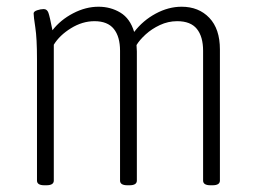

<svg xmlns="http://www.w3.org/2000/svg" viewBox="-20 -549 760 571"><path d="M112 2Q90 2 90 -12V-373Q90 -435 85 -467.5Q80 -500 80 -509Q80 -515 90.5 -518.5Q101 -522 110 -522Q120 -522 124 -511Q128 -500 136 -459Q160 -490 197.5 -509.5Q235 -529 273 -529Q309 -529 338 -511.5Q367 -494 379 -454Q405 -488 443 -508.5Q481 -529 520 -529Q571 -529 602.5 -496Q634 -463 634 -402V-12Q634 2 612 2H606Q584 2 584 -12V-398Q584 -440 565.5 -463Q547 -486 507 -486Q480 -486 455.5 -474.5Q431 -463 413 -446.5Q395 -430 386 -415Q386 -410 386.5 -405.5Q387 -401 387 -396V-12Q387 2 365 2H359Q337 2 337 -12V-398Q337 -440 318.5 -463Q300 -486 261 -486Q225 -486 191 -465Q157 -444 140 -416V-12Q140 2 118 2Z"/></svg>

Font: Asap Condensed ExtraLight
Style: Regular
Weight: 200
Width: 3
Designer: Pablo Cosgaya
Foundry: Omnibus-Type
Version: Version 3.001; ttfautohint (v1.8.4.7-5d5b)